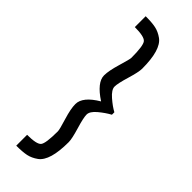

<svg xmlns="http://www.w3.org/2000/svg" viewBox="-245 -690 758 758"><g transform="rotate(45 134.5 -310.5)"><path d="M230.5 -316.4V-302.7Q207 -290 183.1 -270Q159.2 -250 159.2 -232.4Q159.2 -214.8 172.9 -169.4Q186.5 -124 186.5 -105.5Q186.5 -1 147.5 27.3Q127 42 106 46.4Q85 50.8 49.8 50.8V-9.8Q102.5 -9.8 114.3 -23.4Q126 -37.1 126 -105.5Q126 -115.2 112.3 -159.7Q98.6 -204.1 98.6 -230.5Q98.6 -271.5 163.1 -309.6Q98.6 -351.6 98.6 -390.6Q98.6 -416 112.3 -461.9Q126 -507.8 126 -515.6Q126 -583 114.3 -597.2Q102.5 -611.3 49.8 -611.3V-671.9Q85 -671.9 106 -667.5Q127 -663.1 147.5 -648.4Q186.5 -620.1 186.5 -515.6Q186.5 -497.1 172.9 -451.7Q159.2 -406.2 159.2 -388.7Q159.2 -371.1 184.6 -349.1Q210 -327.1 230.5 -316.4Z"/></g></svg>

Font: Jura
Style: Medium
Weight: 500
Version: Version 2.6.1